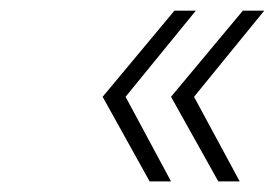

<svg xmlns="http://www.w3.org/2000/svg" viewBox="-20 -431 514 359"><path d="M171.9 -250 306.2 -411.1H346.2L214.8 -250L299.8 -91.8H259.8ZM299.8 -250 434.1 -411.1H474.1L342.8 -250L428.2 -91.8H388.2Z"/></svg>

Font: Trueno UltraLight
Style: Italic
Weight: 250
Designer: Julieta Ulanovsky
Foundry: Julieta Ulanovsky
Version: Version 3.001b | FøM Fix